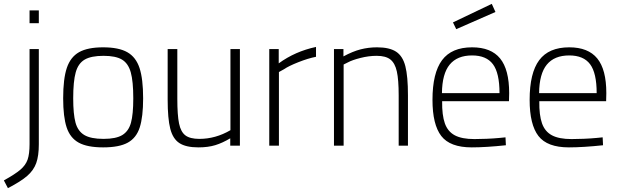

<svg xmlns="http://www.w3.org/2000/svg" viewBox="-76 -754 3209 994"><path d="M0 0ZM-56 180Q2 148 29.5 124.5Q57 101 67 72Q77 43 77 -8V-500H125V-7Q125 53 111.5 90.5Q98 128 64.5 157Q31 186 -35 220ZM77 -700H125V-634H77Z M251 -245Q251 -346 270 -402.5Q289 -459 333.5 -484Q378 -509 458 -509Q539 -509 583.5 -483.5Q628 -458 646.5 -401.5Q665 -345 665 -245Q665 -149 647.5 -94.5Q630 -40 585.5 -15.5Q541 9 458 9Q376 9 331.5 -15.5Q287 -40 269 -94.5Q251 -149 251 -245ZM614 -245Q614 -333 601 -379.5Q588 -426 555.5 -445.5Q523 -465 460 -465Q396 -465 362.5 -445.5Q329 -426 316 -379.5Q303 -333 303 -245Q303 -163 315 -119Q327 -75 360.5 -55Q394 -35 460 -35Q525 -35 557.5 -55Q590 -75 602 -118.5Q614 -162 614 -245Z M792 -239V-500H842V-242Q842 -158 851 -114.5Q860 -71 884 -53Q908 -35 956 -35Q1040 -35 1117 -80V-500H1166V0H1116V-38Q1076 -14 1038.5 -2.5Q1001 9 951 9Q887 9 853 -13Q819 -35 805.5 -87.5Q792 -140 792 -239Z M1318 -500H1367V-426Q1452 -488 1560 -511V-460Q1519 -452 1468.5 -432Q1418 -412 1395 -396L1368 -381V0H1318Z M1653 -500H1702V-462Q1750 -488 1791 -498.5Q1832 -509 1876 -509Q1940 -509 1974.5 -486.5Q2009 -464 2022.5 -411.5Q2036 -359 2036 -261V0H1988V-260Q1988 -341 1978.5 -384Q1969 -427 1945 -446Q1921 -465 1874 -465Q1833 -465 1790 -454Q1747 -443 1725 -431L1703 -420V0H1653Z M2163 0ZM2163 -237Q2163 -376 2212.5 -442.5Q2262 -509 2368 -509Q2466 -509 2513 -451.5Q2560 -394 2560 -272L2559 -230H2213Q2212 -158 2227 -115.5Q2242 -73 2278.5 -53.5Q2315 -34 2380 -34Q2407 -34 2443.5 -35.5Q2480 -37 2511 -40L2541 -43L2543 -2Q2439 9 2366 9Q2254 9 2208.5 -50Q2163 -109 2163 -237ZM2510 -272Q2510 -376 2476 -421.5Q2442 -467 2368 -467Q2291 -467 2252 -419.5Q2213 -372 2212 -272ZM2269 -638 2470 -734 2489 -692 2286 -603Z M2666 -237Q2666 -376 2715.5 -442.5Q2765 -509 2871 -509Q2969 -509 3016 -451.5Q3063 -394 3063 -272L3062 -230H2716Q2715 -158 2730 -115.5Q2745 -73 2781.5 -53.5Q2818 -34 2883 -34Q2910 -34 2946.5 -35.5Q2983 -37 3014 -40L3044 -43L3046 -2Q2942 9 2869 9Q2757 9 2711.5 -50Q2666 -109 2666 -237ZM3013 -272Q3013 -376 2979 -421.5Q2945 -467 2871 -467Q2794 -467 2755 -419.5Q2716 -372 2715 -272Z"/></svg>

Font: Cairo Light
Style: Regular
Weight: 300
Designer: Mohamed Gaber, the designers of Titillium
Foundry: Kief Type Foundry
Version: Version 2.009; ttfautohint (v1.5.33-1714) -l 8 -r 50 -G 200 